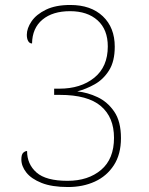

<svg xmlns="http://www.w3.org/2000/svg" viewBox="-20 -744 599 773"><path d="M254 9Q189 9 147.5 -7.5Q106 -24 86 -49.5Q66 -75 66 -102Q66 -122 73.5 -129Q81 -136 89 -136Q89 -83 127 -49.5Q165 -16 252 -16Q335 -16 387 -60Q439 -104 439 -189Q439 -272 386 -317Q333 -362 221 -362H198V-387H219Q305 -387 359.5 -431Q414 -475 414 -557Q414 -625 373 -662Q332 -699 262 -699Q192 -699 151 -665Q110 -631 109 -569Q99 -569 93.5 -578.5Q88 -588 88 -604Q88 -630 107 -658Q126 -686 165 -705Q204 -724 263 -724Q346 -724 394 -678.5Q442 -633 442 -556Q442 -497 419 -460.5Q396 -424 361 -404.5Q326 -385 291 -376Q332 -372 372.5 -353Q413 -334 440 -294.5Q467 -255 467 -188Q467 -123 438.5 -79Q410 -35 362 -13Q314 9 254 9Z"/></svg>

Font: Noto Serif Myanmar Thin
Style: Regular
Weight: 100
Designer: Ben Mitchell and the Monotype Design Team
Foundry: Monotype Imaging Inc.
Version: Version 2.106; ttfautohint (v1.8.4.7-5d5b)